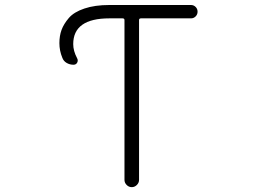

<svg xmlns="http://www.w3.org/2000/svg" viewBox="-20 -774 1040 772"><path d="M419.9 -753.9H748Q758.8 -753.9 766.6 -746.1Q774.4 -738.3 774.4 -727.1Q774.4 -715.8 766.6 -708Q758.8 -700.2 748 -700.2H546.9Q539.1 -700.2 539.1 -693.4V-50.8Q539.1 -39.1 530.3 -30.3Q521.5 -21.5 509.8 -21.5Q498 -21.5 489.3 -30.3Q480.5 -39.1 480.5 -50.8V-693.4Q480.5 -700.2 472.7 -700.2H419.9Q274.4 -700.2 274.4 -596.7Q274.4 -569.3 290 -540Q294.9 -531.2 290.5 -522.5Q286.1 -513.7 275.4 -513.7Q260.7 -513.7 248 -521Q235.4 -528.3 230.5 -542Q218.8 -570.3 218.8 -600.6Q218.8 -629.9 227.5 -653.8Q236.3 -677.7 256.8 -701.7Q277.3 -725.6 319.3 -739.7Q361.3 -753.9 419.9 -753.9Z"/></svg>

Font: Rounded-X Mgen+ 1mn light
Style: Regular
Weight: 200
Designer: [Source Han Sans]
Ryoko NISHIZUKA  (kana & ideographs); Paul D. Hunt (Latin, Greek & Cyrillic); Wenlong ZHANG  (bopomofo
Version: Version 1.059.20150602